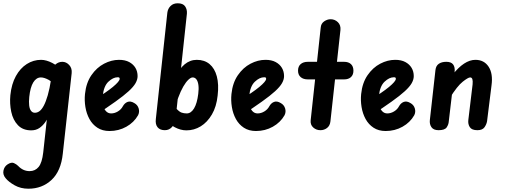

<svg xmlns="http://www.w3.org/2000/svg" viewBox="-40 -792 3077 1168"><path d="M150 1Q99 1 69 -30.5Q39 -62 28.5 -111.5Q18 -161 23 -213Q30 -281 56.5 -329Q83 -377 123 -402.5Q163 -428 210 -428Q241 -428 278 -409Q315 -390 337 -360L323 -235Q286 -290 257.5 -305.5Q229 -321 209 -321Q181 -321 162.5 -291Q144 -261 138 -202Q135 -172 137.5 -150.5Q140 -129 149 -117.5Q158 -106 172 -106Q187 -106 200.5 -116Q214 -126 226.5 -149.5Q239 -173 250.5 -212.5Q262 -252 271 -311L284 -135Q274 -118 262.5 -95Q251 -72 236 -50Q221 -28 200 -13.5Q179 1 150 1ZM133 356Q86 356 49.5 335.5Q13 315 -5 293Q-24 271 -19 246Q-14 221 6 208Q29 193 44.5 200Q60 207 70 217Q100 249 140 249Q174 249 195 223.5Q216 198 223 135L277 -358Q279 -384 297.5 -400Q316 -416 339 -416Q363 -416 381 -396.5Q399 -377 396 -347L342 143Q331 249 273.5 302.5Q216 356 133 356Z M626 5Q583 5 552.5 -15Q522 -35 504 -68Q486 -101 479.5 -141Q473 -181 477 -220Q484 -288 516 -334.5Q548 -381 593 -404.5Q638 -428 684 -428Q721 -428 746 -414.5Q771 -401 784 -379Q797 -357 797 -329Q797 -308 784.5 -286Q772 -264 742.5 -237Q713 -210 662.5 -174Q612 -138 536 -88L529 -184Q567 -206 596.5 -226Q626 -246 646.5 -263Q667 -280 677.5 -292.5Q688 -305 688 -312Q688 -317 686 -319.5Q684 -322 676 -322Q648 -322 619.5 -295Q591 -268 585 -209Q581 -179 586 -155Q591 -131 604 -116.5Q617 -102 636 -102Q657 -102 677 -114Q697 -126 707 -145Q718 -165 736 -172Q754 -179 777 -165Q797 -154 803.5 -132.5Q810 -111 800 -91Q775 -47 728.5 -21Q682 5 626 5Z M963 0Q933 0 918.5 -18Q904 -36 908 -68L978 -715Q981 -739 997.5 -755.5Q1014 -772 1041 -772Q1073 -772 1086 -753.5Q1099 -735 1097 -709L1028 -68Q1024 -39 1006.5 -19.5Q989 0 963 0ZM1094 1Q1059 1 1023 -18Q987 -37 967 -67L983 -200Q1013 -154 1031.5 -133Q1050 -112 1064.5 -107Q1079 -102 1096 -102Q1122 -102 1140.5 -132.5Q1159 -163 1166 -221Q1170 -252 1167 -274.5Q1164 -297 1155 -309Q1146 -321 1132 -321Q1121 -321 1106 -307Q1091 -293 1075 -265.5Q1059 -238 1044.5 -198.5Q1030 -159 1020 -107L1026 -320Q1050 -373 1083 -400.5Q1116 -428 1157 -428Q1204 -428 1235 -402Q1266 -376 1279 -327.5Q1292 -279 1284 -211Q1277 -143 1249 -95.5Q1221 -48 1181 -23.5Q1141 1 1094 1Z M1517 5Q1474 5 1443.5 -15Q1413 -35 1395 -68Q1377 -101 1370.5 -141Q1364 -181 1368 -220Q1375 -288 1407 -334.5Q1439 -381 1484 -404.5Q1529 -428 1575 -428Q1612 -428 1637 -414.5Q1662 -401 1675 -379Q1688 -357 1688 -329Q1688 -308 1675.5 -286Q1663 -264 1633.5 -237Q1604 -210 1553.5 -174Q1503 -138 1427 -88L1420 -184Q1458 -206 1487.5 -226Q1517 -246 1537.5 -263Q1558 -280 1568.5 -292.5Q1579 -305 1579 -312Q1579 -317 1577 -319.5Q1575 -322 1567 -322Q1539 -322 1510.5 -295Q1482 -268 1476 -209Q1472 -179 1477 -155Q1482 -131 1495 -116.5Q1508 -102 1527 -102Q1548 -102 1568 -114Q1588 -126 1598 -145Q1609 -165 1627 -172Q1645 -179 1668 -165Q1688 -154 1694.5 -132.5Q1701 -111 1691 -91Q1666 -47 1619.5 -21Q1573 5 1517 5Z M1909 0Q1884 0 1865.5 -16.5Q1847 -33 1850 -61L1911 -624Q1913 -649 1932 -662Q1951 -675 1971 -675Q1997 -675 2015.5 -657Q2034 -639 2031 -609L1970 -53Q1967 -27 1949.5 -13.5Q1932 0 1909 0ZM1833 -309Q1805 -309 1789 -323Q1773 -337 1773 -362Q1773 -388 1789 -402Q1805 -416 1833 -416H2053Q2080 -416 2095 -402Q2110 -388 2110 -362Q2110 -337 2095 -323Q2080 -309 2053 -309Z M2306 5Q2263 5 2232.5 -15Q2202 -35 2184 -68Q2166 -101 2159.5 -141Q2153 -181 2157 -220Q2164 -288 2196 -334.5Q2228 -381 2273 -404.5Q2318 -428 2364 -428Q2401 -428 2426 -414.5Q2451 -401 2464 -379Q2477 -357 2477 -329Q2477 -308 2464.5 -286Q2452 -264 2422.5 -237Q2393 -210 2342.5 -174Q2292 -138 2216 -88L2209 -184Q2247 -206 2276.5 -226Q2306 -246 2326.5 -263Q2347 -280 2357.5 -292.5Q2368 -305 2368 -312Q2368 -317 2366 -319.5Q2364 -322 2356 -322Q2328 -322 2299.5 -295Q2271 -268 2265 -209Q2261 -179 2266 -155Q2271 -131 2284 -116.5Q2297 -102 2316 -102Q2337 -102 2357 -114Q2377 -126 2387 -145Q2398 -165 2416 -172Q2434 -179 2457 -165Q2477 -154 2483.5 -132.5Q2490 -111 2480 -91Q2455 -47 2408.5 -21Q2362 5 2306 5Z M2628 0Q2597 0 2584.5 -18.5Q2572 -37 2575 -62L2609 -366Q2612 -392 2629.5 -404Q2647 -416 2675 -416Q2704 -416 2716 -400.5Q2728 -385 2726 -359L2690 -53Q2689 -35 2677.5 -17.5Q2666 0 2628 0ZM2864 0Q2830 0 2818 -18.5Q2806 -37 2809 -62L2835 -279Q2837 -300 2833.5 -310.5Q2830 -321 2820 -321Q2808 -321 2775 -295Q2742 -269 2697 -197L2713 -337Q2748 -382 2783 -405Q2818 -428 2852 -428Q2905 -428 2932.5 -386Q2960 -344 2950 -272L2923 -55Q2920 -36 2907.5 -18Q2895 0 2864 0Z"/></svg>

Font: Edu SA Beginner
Style: Bold
Weight: 700
Version: Version 1.003